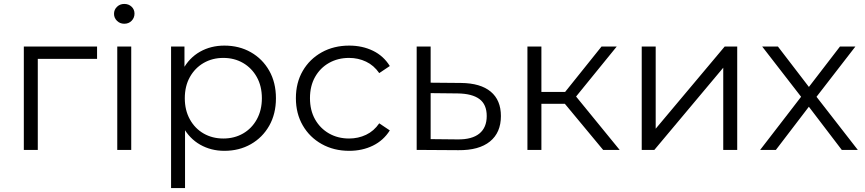

<svg xmlns="http://www.w3.org/2000/svg" viewBox="-20 -762 4395 976"><path d="M101.1 0V-525.5H473.4V-462.9H153.9L172.1 -480.5V0Z M576.1 0V-525.5H647.1V0ZM611.6 -641.3Q589.7 -641.3 574.7 -656.1Q559.6 -670.9 559.6 -691.7Q559.6 -712.9 574.7 -727.4Q589.7 -742 611.6 -742Q634 -742 648.8 -728Q663.7 -714 663.7 -692.8Q663.7 -671.5 649.1 -656.4Q634.5 -641.3 611.6 -641.3Z M1120.4 4.7Q1052.8 4.7 997.6 -26.5Q942.5 -57.8 910 -117.6Q877.5 -177.5 877.5 -262.5Q877.5 -348.6 909.4 -408.2Q941.4 -467.7 996.5 -499Q1051.7 -530.2 1120.4 -530.2Q1195.9 -530.2 1255.2 -496.4Q1314.5 -462.6 1348.6 -402.5Q1382.7 -342.4 1382.7 -262.5Q1382.7 -183.1 1348.6 -123Q1314.5 -62.9 1255.2 -29.1Q1195.9 4.7 1120.4 4.7ZM849.6 194V-525.5H917.7V-367.2L910.6 -261.5L920.6 -155.8V194ZM1115.3 -57.9Q1171.1 -57.9 1215.4 -83.3Q1259.7 -108.7 1285.4 -155.2Q1311.2 -201.7 1311.2 -262.5Q1311.2 -324.3 1285.4 -370.3Q1259.7 -416.3 1215.4 -442Q1171.1 -467.6 1115.3 -467.6Q1059.5 -467.6 1015.2 -442Q970.9 -416.3 945.2 -370.3Q919.4 -324.3 919.4 -262.5Q919.4 -201.7 945.2 -155.2Q970.9 -108.7 1015.2 -83.3Q1059.5 -57.9 1115.3 -57.9Z M1755.1 4.7Q1677 4.7 1615.5 -29.7Q1554.1 -64 1519.1 -124.4Q1484.1 -184.8 1484.1 -263Q1484.1 -341.7 1519.1 -401.8Q1554.1 -461.9 1615.5 -496.1Q1677 -530.2 1755.1 -530.2Q1821.9 -530.2 1875.7 -504.1Q1929.6 -478 1961.5 -426.4L1907.8 -390.4Q1880.7 -429.7 1840.8 -448.6Q1800.9 -467.6 1754.5 -467.6Q1697.7 -467.6 1652.7 -442.2Q1607.6 -416.8 1581.6 -370.8Q1555.7 -324.8 1555.7 -263Q1555.7 -201.2 1581.6 -155.2Q1607.6 -109.2 1652.7 -83.5Q1697.7 -57.9 1754.5 -57.9Q1800.9 -57.9 1840.8 -76.8Q1880.7 -95.7 1907.8 -135.1L1961.5 -99.1Q1929.6 -48.1 1875.7 -21.7Q1821.9 4.7 1755.1 4.7Z M2310.3 1.4 2098.1 0V-525.5H2169.1V-341.7L2323.8 -340.3Q2422.8 -339.3 2474.5 -296.1Q2526.3 -253 2526.3 -172.2Q2526.3 -87.8 2470.5 -42.7Q2414.8 2.4 2310.3 1.4ZM2306 -53.4Q2379 -52.4 2416.6 -82.9Q2454.2 -113.4 2454.2 -172.3Q2454.2 -230.9 2417.1 -258.5Q2380 -286.1 2306 -287.1L2169.1 -288.6V-54.8Z M3045.9 0 2830.4 -259.6 2889.2 -294.8 3129.9 0ZM2661.1 0V-525.5H2732.1V0ZM2710.4 -234.2V-294.7H2879.3V-234.2ZM2894.9 -254.7 2828.7 -264.7 3037.8 -525.5H3115.1Z M3242.1 0V-525.5H3313.1V-107.7L3663.9 -525.5H3727.5V0H3656.5V-417.8L3306.3 0Z M3844.1 0 4066.4 -288.4 4065.4 -253.1 3854.4 -525.5H3934.4L4107.2 -300.2L4077.1 -300.8L4249.9 -525.5H4328.3L4115.3 -250.2L4116.3 -288.3L4340.5 0H4259L4076.3 -239.6L4104.5 -236.2L3924.1 0Z"/></svg>

Font: Montserrat Thin
Style: Regular
Weight: 100
Designer: Julieta Ulanovsky
Foundry: Julieta Ulanovsky
Version: Version 9.000